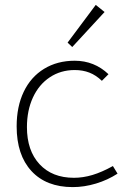

<svg xmlns="http://www.w3.org/2000/svg" viewBox="-20 -758 521 784"><path d="M48 -242Q48 -323 77 -383.5Q106 -444 160 -477Q214 -510 285 -510Q365 -510 423 -455L396 -428Q372 -451 345 -461.5Q318 -472 285 -472Q228 -472 183.5 -442.5Q139 -413 114.5 -360Q90 -307 90 -239Q90 -143 141.5 -87.5Q193 -32 282 -32Q319 -32 357.5 -43.5Q396 -55 441 -80L460 -49Q420 -23 372 -8.5Q324 6 277 6Q169 6 108.5 -59.5Q48 -125 48 -242ZM256 -584 371 -738 407 -709 275 -566Z"/></svg>

Font: Bellota Text Light
Style: Regular
Weight: 300
Designer: Kemie Guaida
Foundry: Kemie Guaida
Version: Version 4.001